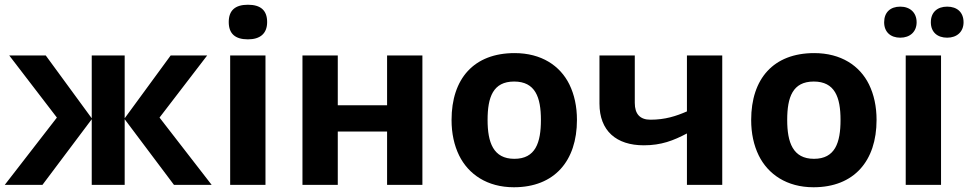

<svg xmlns="http://www.w3.org/2000/svg" viewBox="-20 -780 4085 810"><path d="M367 -281 173 -546H19L220 -284L0 0H159L367 -277V0H506V-277L714 0H873L653 -284L854 -546H700L506 -281V-546H367Z M1107 -687C1107 -736 1080 -760 1026 -760C972 -760 945 -736 945 -687C945 -638 972 -614 1026 -614C1077 -614 1107 -638 1107 -687ZM1100 0V-546H951V0Z M1405 -546H1256V0H1405V-225H1613V0H1762V-546H1613V-336H1405Z M2149 -436C2238 -436 2262 -370 2262 -274C2262 -178 2239 -110 2150 -110C2061 -110 2037 -179 2037 -274C2037 -370 2060 -436 2149 -436ZM1885 -274C1885 -217 1896 -167 1917 -124C1956 -45 2035 10 2148 10C2319 10 2414 -101 2414 -274C2414 -331 2403 -381 2382 -424C2343 -503 2264 -556 2151 -556C1979 -556 1885 -448 1885 -274Z M2696 -167C2770 -167 2821 -187 2878 -217V0H3027V-546H2878V-310C2832 -290 2786 -275 2724 -275C2680 -275 2658 -299 2658 -346V-546H2509V-343C2509 -228 2580 -167 2696 -167Z M3413 -436C3502 -436 3526 -370 3526 -274C3526 -178 3503 -110 3414 -110C3325 -110 3301 -179 3301 -274C3301 -370 3324 -436 3413 -436ZM3149 -274C3149 -217 3160 -167 3181 -124C3220 -45 3299 10 3412 10C3583 10 3678 -101 3678 -274C3678 -331 3667 -381 3646 -424C3607 -503 3528 -556 3415 -556C3243 -556 3149 -448 3149 -274Z M3950 0V-546H3801V0ZM3778 -621C3819 -621 3847 -646 3847 -686C3847 -727 3819 -752 3778 -752C3736 -752 3710 -728 3710 -686C3710 -645 3737 -621 3778 -621ZM3976 -621C4017 -621 4045 -646 4045 -686C4045 -728 4018 -752 3976 -752C3935 -752 3907 -729 3907 -686C3907 -644 3935 -621 3976 -621Z"/></svg>

Font: Passageway
Style: Regular
Weight: 700
Foundry: Ascender Corporation
Version: Version 1.11